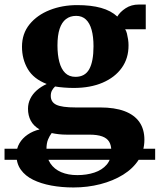

<svg xmlns="http://www.w3.org/2000/svg" viewBox="-56 -570 704 847"><path d="M628.5 86V135H-36V86ZM268 257Q216 257 170.2 248.5Q124.5 240 90 223Q55.5 206 36 178.8Q16.5 151.5 16.5 113.5Q16.5 84.5 29.8 62Q43 39.5 66 23.8Q89 8 118.5 1Q92 -14.5 79.8 -37.5Q67.5 -60.5 67.5 -90.5Q67.5 -113.5 77.5 -134.2Q87.5 -155 106.2 -171.5Q125 -188 150 -199.5Q92 -222 66.5 -265.5Q41 -309 41 -364Q41 -421.5 74.2 -462.5Q107.5 -503.5 163 -525.5Q218.5 -547.5 284.5 -547.5Q346 -547.5 389.8 -535.2Q433.5 -523 461.5 -497Q473 -517 498 -533.5Q523 -550 556.5 -550H587V-441H496Q501 -434 504 -422Q507 -410 509 -396.5Q511 -383 511 -371Q511.5 -313 481.2 -270.8Q451 -228.5 396.5 -205.2Q342 -182 269.5 -182Q248 -182 226 -183.8Q204 -185.5 187 -188.5Q178 -180 173 -170.2Q168 -160.5 168 -147Q168 -119.5 192.5 -107.8Q217 -96 277.5 -96H385.5Q449.5 -96 493 -79.8Q536.5 -63.5 558.8 -31.8Q581 0 581 46.5Q581 95.5 556 134.5Q531 173.5 487 200.8Q443 228 386.5 242.5Q330 257 268 257ZM285 202.5Q326.5 202.5 360.5 191.2Q394.5 180 414.8 156.2Q435 132.5 435 95.5Q435 71 425.5 55.2Q416 39.5 394.8 31.8Q373.5 24 338 24H238.5Q219.5 24 202.5 22Q185.5 20 172 17Q163 28.5 156 45.2Q149 62 149 87.5Q149 125 166.2 150.8Q183.5 176.5 214 189.5Q244.5 202.5 285 202.5ZM277 -231Q319 -231 337.8 -265Q356.5 -299 356.5 -366Q356.5 -408 348.2 -438Q340 -468 323 -484Q306 -500 280 -500Q253.5 -500 235 -485.8Q216.5 -471.5 207 -442.8Q197.5 -414 197.5 -369.5Q197.5 -328 205.8 -296.8Q214 -265.5 231.5 -248.2Q249 -231 277 -231Z"/></svg>

Font: Merriweather 72pt ExtraBold
Style: Regular
Weight: 800
Version: Version 2.100